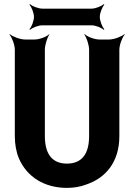

<svg xmlns="http://www.w3.org/2000/svg" viewBox="-20 -903 655 933"><path d="M305 -108C234 -108 198 -154 198 -242V-661C198 -685 210 -722 220 -735L219 -737C208 -725 172 -711 148 -711H102C78 -711 41 -725 28 -737L26 -735C38 -722 52 -685 52 -661V-242C52 -201 59 -164 72 -133C111 -43 196 10 305 10C338 10 370 5 398 -6C492 -37 560 -114 560 -242V-661C560 -685 574 -722 586 -735L584 -737C571 -725 534 -711 510 -711H463C439 -711 403 -725 392 -737L390 -735C400 -722 413 -685 413 -661V-242C413 -154 377 -108 305 -108ZM465 -821C465 -840 477 -870 487 -880L484 -883C474 -873 444 -861 425 -861H186C166 -861 136 -873 126 -883L123 -880C133 -870 145 -840 145 -821C145 -801 133 -771 123 -761L126 -758C136 -768 166 -780 186 -780H425C444 -780 474 -768 484 -758L487 -761C477 -771 465 -801 465 -821Z"/></svg>

Font: Asimov
Style: EdgeNar
Weight: 500
Designer: Google
Version: Version 2.000980: 2014